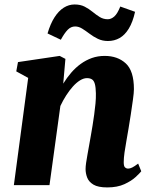

<svg xmlns="http://www.w3.org/2000/svg" viewBox="-20 -808 662 838"><path d="M256 -443Q272 -469 291 -491Q310 -513 332.5 -529.2Q355 -545.5 381 -554.8Q407 -564 437 -564Q493.5 -564 529 -531.2Q564.5 -498.5 564.5 -419Q564.5 -403.5 560.2 -372.8Q556 -342 550.8 -308Q545.5 -274 541 -247Q537 -222 532 -194.8Q527 -167.5 523.5 -142.8Q520 -118 520 -100Q520 -82 526 -77Q532 -72 538.5 -72Q547 -72 556.8 -76.8Q566.5 -81.5 583 -94L596.5 -60.5Q590.5 -52.5 572.2 -35.5Q554 -18.5 523 -4.2Q492 10 448.5 10Q408 10 387.8 -2.2Q367.5 -14.5 360.5 -33Q353.5 -51.5 353.5 -70Q353.5 -81 355.8 -97.2Q358 -113.5 361.8 -133.5Q365.5 -153.5 369.2 -174.8Q373 -196 376.5 -216Q380 -236.5 384 -260.2Q388 -284 391.2 -308.5Q394.5 -333 396.8 -356.5Q399 -380 398.5 -400.5Q398 -427 394 -441.5Q390 -456 381.5 -461.5Q373 -467 359.5 -467Q345 -467 329.2 -457.2Q313.5 -447.5 298.2 -430.5Q283 -413.5 269 -391.8Q255 -370 243.5 -345.5L196 0H40.5L103 -468L51 -496.5L58.5 -537L240.5 -564L265.5 -551ZM187.5 -662Q200 -704.5 218 -732.5Q236 -760.5 258.2 -774.5Q280.5 -788.5 305.5 -788.5Q331 -788.5 349.5 -779Q368 -769.5 383.8 -756.5Q399.5 -743.5 415.2 -733.8Q431 -724 450.5 -724Q465 -724 478.8 -736Q492.5 -748 505 -779.5L569.5 -756.5Q559.5 -711.5 542.2 -683.2Q525 -655 502 -642Q479 -629 451 -629Q427 -629 407.2 -638.5Q387.5 -648 370.8 -660.8Q354 -673.5 338.8 -683Q323.5 -692.5 308 -692.5Q289.5 -692.5 275.2 -677.8Q261 -663 245.5 -634.5Z"/></svg>

Font: Merriweather 28pt Black
Style: Italic
Weight: 900
Italic angle: -7.8°
Version: Version 2.101